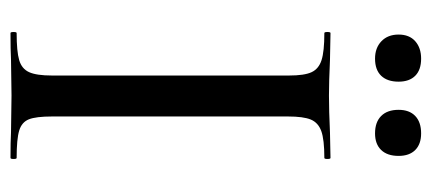

<svg xmlns="http://www.w3.org/2000/svg" viewBox="-254 -588 842 375"><g transform="rotate(90 167.5 -401.0)"><path d="M289 -12Q291 -12 291 -6Q291 0 289 0Q257 0 239 -1L167 -2L97 -1Q78 0 45 0Q43 0 43 -6Q43 -12 45 -12Q81 -12 98 -17Q115 -22 121.5 -36.5Q128 -51 128 -81V-544Q128 -574 121.5 -588Q115 -602 98 -607.5Q81 -613 45 -613Q43 -613 43 -619Q43 -625 45 -625L97 -624Q141 -622 167 -622Q196 -622 240 -624L289 -625Q291 -625 291 -619Q291 -613 289 -613Q253 -613 236.5 -607Q220 -601 214 -586.5Q208 -572 208 -542V-81Q208 -50 213.5 -36Q219 -22 235.5 -17Q252 -12 289 -12ZM48 -758Q48 -779 61 -790.5Q74 -802 95 -802Q117 -802 128.5 -790.5Q140 -779 140 -758Q140 -736 128.5 -724Q117 -712 95 -712Q74 -712 61 -724.5Q48 -737 48 -758ZM195 -758Q195 -779 207 -790.5Q219 -802 241 -802Q262 -802 273.5 -790.5Q285 -779 285 -758Q285 -736 273.5 -724Q262 -712 241 -712Q219 -712 207 -724Q195 -736 195 -758Z"/></g></svg>

Font: Cormorant Unicase Medium
Style: Regular
Weight: 500
Designer: Christian Thalmann (Catharsis Fonts)
Foundry: Catharsis Fonts
Version: Version 4.000